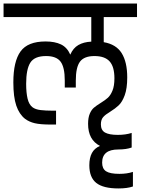

<svg xmlns="http://www.w3.org/2000/svg" viewBox="-30 -700 790 1079"><path d="M553 -604V-463Q623 -451 654 -401Q685 -351 685 -265Q685 -203 671 -165Q657 -127 637.5 -108.5Q618 -90 589 -72Q562 -56 549.5 -41.5Q537 -27 537 -1Q537 32 560.5 45Q584 58 632 58Q676 58 710 47V129Q680 140 635 140Q544 140 544 214Q544 248 566 262.5Q588 277 641 277Q684 277 717 266V348Q685 359 636 359Q550 359 511 328Q472 297 472 229Q472 187 486.5 160Q501 133 532 120Q465 86 465 -4Q465 -39 474.5 -61Q484 -83 497.5 -94.5Q511 -106 535 -121Q561 -137 576 -150.5Q591 -164 602 -190.5Q613 -217 613 -260Q613 -325 586 -355Q559 -385 501 -385Q443 -385 419.5 -353.5Q396 -322 396 -247V-208H334V-247Q334 -322 310.5 -353.5Q287 -385 229 -385Q164 -385 140.5 -348Q117 -311 117 -229Q117 -179 125 -145.5Q133 -112 153 -97Q169 -85 197.5 -81.5Q226 -78 266 -78H285V0H257Q197 0 165.5 -7.5Q134 -15 111 -32Q78 -58 61.5 -106.5Q45 -155 45 -237Q45 -355 85.5 -411Q126 -467 226 -467Q278 -467 312.5 -450.5Q347 -434 365 -393Q381 -430 410.5 -447Q440 -464 483 -466V-604H-10V-680H740V-604Z"/></svg>

Font: Rhodium Libre
Style: Regular
Weight: 400
Designer: James Puckett
Foundry: Dunwich Type Founders
Version: Version 1.001; ttfautohint (v1.3)